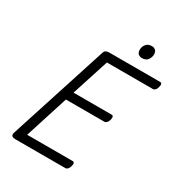

<svg xmlns="http://www.w3.org/2000/svg" viewBox="-270 -1394 1462 1570"><g transform="rotate(30 461.0 -609.0)"><path d="M116 0Q91 0 81 -9Q71 -18 77 -40L377 -970Q381 -984 392.5 -991Q404 -998 424 -998H905Q916 -998 920 -988Q924 -978 918 -958Q913 -938 903 -928Q893 -918 882 -918H448L335 -568H695Q706 -568 710 -558Q714 -548 709 -528Q703 -508 693 -498Q683 -488 672 -488H309L179 -80H608Q619 -80 623.5 -70.5Q628 -61 622 -40Q617 -21 607 -10.5Q597 0 586 0ZM677 -1092Q656 -1092 642 -1105Q628 -1118 628 -1144Q628 -1171 646 -1194.5Q664 -1218 701 -1218Q721 -1218 735 -1205.5Q749 -1193 749 -1167Q749 -1140 732 -1116Q715 -1092 677 -1092Z"/></g></svg>

Font: Playwrite AU TAS
Style: Regular
Weight: 400
Designer: Veronika Burian, José Scaglione
Foundry: TypeTogether
Version: Version 1.002